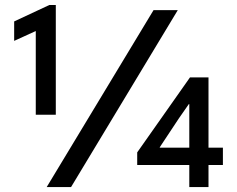

<svg xmlns="http://www.w3.org/2000/svg" viewBox="-20 -761 966 781"><path d="M125.5 -294.4V-668.5L141.6 -642.1L37.6 -594.7V-673.8L180.7 -740.7H207V-294.4ZM169.9 0 604.5 -719.7H703.1L269 0ZM750 0V-266.1V-337.4H748L707.5 -279.3L629.9 -162.1V-160.2H886.7V-89.8H538.1V-141.1L752.9 -446.3H828.1V0Z"/></svg>

Font: Reddit Sans Medium
Style: Regular
Weight: 500
Designer: Stephen Hutchings
Foundry: Reddit
Version: Version 1.014